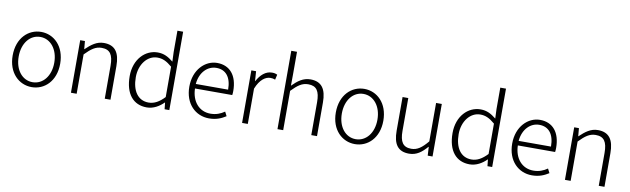

<svg xmlns="http://www.w3.org/2000/svg" viewBox="-46 -1350 6290 1918"><g transform="rotate(10 3099.0 -391.0)"><path d="M297 13C426 13 538 -89 538 -266C538 -444 426 -547 297 -547C168 -547 56 -444 56 -266C56 -89 168 13 297 13ZM297 -37C193 -37 117 -130 117 -266C117 -402 193 -496 297 -496C401 -496 478 -402 478 -266C478 -130 401 -37 297 -37Z M694 0H752V-399C815 -463 857 -495 920 -495C1004 -495 1037 -446 1037 -333V0H1095V-341C1095 -478 1046 -547 933 -547C860 -547 807 -505 751 -452H749L742 -533H694Z M1464 13C1533 13 1592 -24 1635 -67H1637L1644 0H1692V-795H1634V-578L1638 -482C1586 -523 1543 -547 1479 -547C1353 -547 1243 -438 1243 -266C1243 -85 1328 13 1464 13ZM1474 -38C1366 -38 1305 -127 1305 -266C1305 -397 1384 -496 1485 -496C1536 -496 1578 -478 1634 -430V-122C1581 -66 1531 -38 1474 -38Z M2096 13C2173 13 2223 -12 2266 -39L2244 -82C2204 -54 2159 -36 2102 -36C1987 -36 1910 -126 1907 -257H2285C2287 -270 2288 -284 2288 -299C2288 -456 2211 -547 2082 -547C1961 -547 1848 -439 1848 -266C1848 -91 1959 13 2096 13ZM1907 -303C1918 -426 1996 -497 2083 -497C2176 -497 2235 -432 2235 -303Z M2430 0H2488V-358C2527 -457 2584 -492 2631 -492C2652 -492 2661 -490 2680 -483L2692 -535C2675 -544 2659 -547 2638 -547C2574 -547 2523 -502 2487 -434H2485L2478 -533H2430Z M2789 0H2847V-399C2910 -463 2952 -495 3015 -495C3099 -495 3132 -446 3132 -333V0H3190V-341C3190 -478 3141 -547 3028 -547C2955 -547 2902 -507 2846 -451L2847 -567V-795H2789Z M3575 13C3704 13 3816 -89 3816 -266C3816 -444 3704 -547 3575 -547C3446 -547 3334 -444 3334 -266C3334 -89 3446 13 3575 13ZM3575 -37C3471 -37 3395 -130 3395 -266C3395 -402 3471 -496 3575 -496C3679 -496 3756 -402 3756 -266C3756 -130 3679 -37 3575 -37Z M4125 13C4201 13 4253 -28 4305 -88H4308L4313 0H4362V-533H4304V-143C4244 -71 4199 -39 4138 -39C4054 -39 4022 -90 4022 -199V-533H3964V-192C3964 -55 4012 13 4125 13Z M4739 13C4808 13 4867 -24 4910 -67H4912L4919 0H4967V-795H4909V-578L4913 -482C4861 -523 4818 -547 4754 -547C4628 -547 4518 -438 4518 -266C4518 -85 4603 13 4739 13ZM4749 -38C4641 -38 4580 -127 4580 -266C4580 -397 4659 -496 4760 -496C4811 -496 4853 -478 4909 -430V-122C4856 -66 4806 -38 4749 -38Z M5371 13C5448 13 5498 -12 5541 -39L5519 -82C5479 -54 5434 -36 5377 -36C5262 -36 5185 -126 5182 -257H5560C5562 -270 5563 -284 5563 -299C5563 -456 5486 -547 5357 -547C5236 -547 5123 -439 5123 -266C5123 -91 5234 13 5371 13ZM5182 -303C5193 -426 5271 -497 5358 -497C5451 -497 5510 -432 5510 -303Z M5705 0H5763V-399C5826 -463 5868 -495 5931 -495C6015 -495 6048 -446 6048 -333V0H6106V-341C6106 -478 6057 -547 5944 -547C5871 -547 5818 -505 5762 -452H5760L5753 -533H5705Z"/></g></svg>

Font: Spoqa Han Sans Neo Light
Style: Regular
Weight: 300
Designer: [Spoqa Han Sans Neo] Dong-huui Kim  Younghwa Kang  Yujin Lee  [Noto Sans] Ryoko NISHIZUKA  (kana & ideographs); Paul D. 
Foundry: Spoqa (http://www.spoqa-han-sans.com)
Version: Version 1.000